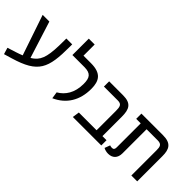

<svg xmlns="http://www.w3.org/2000/svg" viewBox="8 -1410 2128 2128"><g transform="rotate(45 1072.0 -346.0)"><path d="M23 47 117 19C437 -76 481 -187 481 -529V-564H389V-527C389 -306 369 -215 295 -155C284 -146 272 -138 260 -131L123 -564H18L179 -90C154 -80 127 -70 98 -61L0 -30Z M566 -482H753C853 -482 881 -441 881 -344C881 -203 820 -115 735 -66L747 14C900 -54 980 -187 980 -364C980 -489 936 -564 775 -564H658V-739H566Z M1501 0V-82H1437V-385C1437 -503 1407 -564 1278 -564H1060V-482H1279C1337 -482 1345 -450 1345 -385V-82H1067L1055 0Z M1546 -6C1566 5 1592 12 1619 12C1686 12 1729 -29 1729 -104V-482H1903C1965 -482 1972 -450 1972 -395V0H2064V-395C2064 -501 2034 -564 1905 -564H1566V-482H1637V-106C1637 -78 1628 -64 1604 -64C1591 -64 1580 -66 1570 -70Z"/></g></svg>

Font: FiraGO Unicode
Style: Regular
Weight: 400
Designer: bBox Type
Foundry: bBox Type GmbH
Version: Version 1.001;PS 001.001;hotconv 1.0.88;makeotf.lib2.5.64775